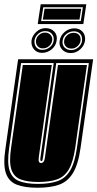

<svg xmlns="http://www.w3.org/2000/svg" viewBox="-25 -870 457 901"><path d="M151 11Q91 11 53.5 -3.5Q16 -18 2.5 -58Q-11 -98 1 -176L60 -592H412L353 -176Q342 -98 317 -57.5Q292 -17 251.5 -3Q211 11 151 11ZM153 -7Q208 -7 245 -20Q282 -33 304 -69.5Q326 -106 336 -176L392 -574H239L177 -132Q175 -121 174 -118Q173 -114 169 -114Q166 -114 165 -118Q163 -121 165 -132L227 -574H74L18 -176Q8 -106 20 -69.5Q32 -33 65.5 -20Q99 -7 153 -7ZM155 -16Q104 -16 72 -28Q40 -40 28.5 -74.5Q17 -109 27 -176L82 -565H218L157 -132Q155 -115 158 -111Q161 -105 167 -105Q174 -105 179 -110.5Q184 -116 186 -132L247 -565H383L328 -176Q318 -109 297.5 -74.5Q277 -40 242 -28Q207 -16 155 -16ZM172 -622Q148 -622 134 -639Q120 -656 123 -681Q127 -704 146 -721Q165 -738 189 -738Q214 -738 229.5 -722Q245 -706 241 -681Q238 -656 218 -639Q198 -622 172 -622ZM307 -621Q282 -621 266.5 -637.5Q251 -654 255 -679Q259 -704 279 -720.5Q299 -737 324 -737Q348 -737 362.5 -721Q377 -705 374 -679Q370 -655 351 -638Q332 -621 307 -621ZM174 -636Q194 -636 209.5 -649Q225 -662 227 -681Q229 -699 218 -711.5Q207 -724 187 -724Q169 -724 154.5 -711.5Q140 -699 137 -681Q135 -660 145.5 -648Q156 -636 174 -636ZM309 -635Q328 -635 343 -648Q358 -661 360 -679Q362 -699 351.5 -711Q341 -723 322 -723Q302 -723 286.5 -710.5Q271 -698 269 -679Q266 -659 278 -647Q290 -635 309 -635ZM176 -643Q160 -643 151 -654Q142 -665 144 -681Q146 -695 158 -706Q170 -717 186 -717Q203 -717 212.5 -706Q222 -695 220 -681Q218 -665 205.5 -654Q193 -643 176 -643ZM311 -642Q293 -642 283.5 -652.5Q274 -663 276 -679Q278 -694 290.5 -705Q303 -716 321 -716Q338 -716 346.5 -705.5Q355 -695 353 -679Q351 -664 338.5 -653Q326 -642 311 -642ZM152 -757 166 -850H380L366 -757ZM168 -771H354L364 -836H178ZM176 -778 184 -829H356L348 -778Z"/></svg>

Font: Alumni Sans Collegiate One
Style: Italic
Weight: 400
Italic angle: -8°
Designer: Robert E. Leuschke
Foundry: Robert E. Leuschke
Version: Version 1.100